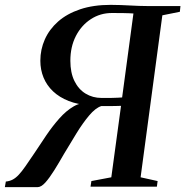

<svg xmlns="http://www.w3.org/2000/svg" viewBox="-53 -768 762 790"><path d="M-33 2 -29 -21Q-13.5 -22.5 -1 -29Q11.5 -35.5 24 -48.8Q36.5 -62 51.8 -84Q67 -106 89 -138.5Q112.5 -174.5 138 -212Q163.5 -249.5 191.5 -281Q219.5 -312.5 250 -330.2Q280.5 -348 314 -343.5L317 -335Q267.5 -337.5 229.5 -352.5Q191.5 -367.5 165.5 -392Q139.5 -416.5 126.2 -448.8Q113 -481 113 -518Q113 -564.5 131.5 -606Q150 -647.5 186.2 -679.5Q222.5 -711.5 276.8 -729.8Q331 -748 402.5 -748Q424.5 -748 443.5 -747.2Q462.5 -746.5 480.8 -745.5Q499 -744.5 518 -743.8Q537 -743 558.5 -743H689.5L687 -719.5L615 -705L525.5 -38.5L595.5 -23L592.5 0H319.5L323 -23L405 -38.5L445 -332.5Q433 -332 420.2 -331.8Q407.5 -331.5 393.5 -331.5Q379.5 -331.5 363.5 -331.5Q339.5 -323.5 313.5 -292.5Q287.5 -261.5 261.5 -219.2Q235.5 -177 210.5 -135Q190 -99 170.5 -67.8Q151 -36.5 133.8 -17.2Q116.5 2 101.5 2ZM449.5 -367 496 -712.5Q488.5 -713 478.8 -713.5Q469 -714 452.5 -714.2Q436 -714.5 407.5 -714.5Q359.5 -714.5 320.8 -689.2Q282 -664 259.2 -619.8Q236.5 -575.5 236.5 -518Q236.5 -469 253.2 -434.8Q270 -400.5 299.2 -382.8Q328.5 -365 365 -365Q374.5 -365 386.2 -365Q398 -365 409.5 -365.2Q421 -365.5 431.5 -366Q442 -366.5 449.5 -367Z"/></svg>

Font: Merriweather 120pt Medium
Style: Italic
Weight: 500
Italic angle: -7.8°
Version: Version 2.101